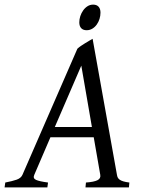

<svg xmlns="http://www.w3.org/2000/svg" viewBox="-37 -811 617 831"><path d="M181.2 -216.8 111.3 -54.2Q104.5 -39.1 118.9 -32.5Q133.3 -25.9 170.9 -21L168 0H-17.1L-14.2 -21Q16.6 -26.9 35.2 -33.4Q53.7 -40 60.1 -54.2L297.9 -600.1Q304.2 -606 313 -612.1Q321.8 -618.2 331.1 -623.8Q340.3 -629.4 348.9 -634.5Q357.4 -639.6 363.8 -643.1L469.2 -54.2Q470.2 -47.4 472.9 -42.2Q475.6 -37.1 481.4 -33Q487.3 -28.8 497.3 -25.9Q507.3 -22.9 522.9 -21L521 0H333L335 -21Q369.6 -23.4 384.8 -31Q399.9 -38.6 397 -54.2L368.7 -216.8ZM360.8 -261.2 314.9 -526.9 200.2 -261.2ZM397.9 -756.3Q397.9 -742.7 393.8 -729.2Q389.6 -715.8 381.8 -704.8Q374 -693.8 362.8 -687Q351.6 -680.2 337.9 -680.2Q322.8 -680.2 314.5 -689Q306.2 -697.8 306.2 -714.4Q306.2 -727.5 310.5 -741Q314.9 -754.4 322.8 -765.6Q330.6 -776.9 341.6 -783.9Q352.5 -791 366.2 -791Q381.3 -791 389.6 -782Q397.9 -772.9 397.9 -756.3Z"/></svg>

Font: Gentium Plus Eur
Style: Italic
Weight: 400
Italic angle: -8°
Designer: J. Victor Gaultney, Annie Olsen, Iska Routamaa, Becca Hirsbrunner
Foundry: SIL International
Version: Version 5.000